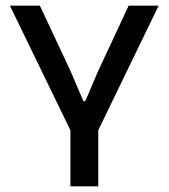

<svg xmlns="http://www.w3.org/2000/svg" viewBox="-20 -659 596 679"><path d="M235 -186 15 -639H121L230 -406.5L275 -301H281.5L326.5 -406.5L435 -639H541L321.5 -186ZM229 0V-279H327.5V0Z"/></svg>

Font: Anek Gurmukhi Medium Medium
Style: Regular
Weight: 500
Version: Version 1.003